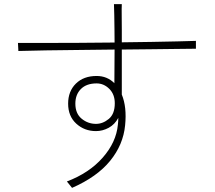

<svg xmlns="http://www.w3.org/2000/svg" viewBox="-20 -841 1040 930"><path d="M929 -643V-605Q894 -605 838 -604Q782 -603 713.5 -602.5Q645 -602 570 -601V-383Q595 -322 586 -234Q577 -140 513.5 -62Q450 16 329 69L304 38Q412 -3 477.5 -77.5Q543 -152 551 -237Q552 -246 552.5 -254.5Q553 -263 553 -270Q536 -238 506.5 -222Q477 -206 445 -206Q389 -206 349.5 -242Q310 -278 310 -339Q310 -399 347.5 -436Q385 -473 448 -473Q499 -473 534 -438L535 -601Q450 -600 364.5 -599Q279 -598 203 -597Q127 -596 69 -594L67 -633Q120 -633 196 -633Q272 -633 359.5 -633.5Q447 -634 535 -635Q535 -662 534.5 -698Q534 -734 533.5 -768Q533 -802 532 -821H570Q569 -802 569.5 -767.5Q570 -733 570 -697Q570 -681 570 -665Q570 -649 570 -636Q645 -637 713.5 -638Q782 -639 838 -640.5Q894 -642 929 -643ZM536 -341Q536 -384 509.5 -410.5Q483 -437 448 -437Q399 -437 372 -410Q345 -383 345 -339Q345 -291 375.5 -266Q406 -241 445 -241Q478 -241 507 -265Q536 -289 536 -341Z"/></svg>

Font: Zen Kaku Gothic Antique Light
Style: Regular
Weight: 300
Designer: Yoshimichi Ohira
Foundry: Positype
Version: Version 1.001